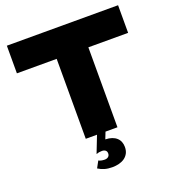

<svg xmlns="http://www.w3.org/2000/svg" viewBox="-160 -828 1078 1174"><g transform="rotate(-20 379.0 -240.5)"><path d="M276 0V-520.2H17.2V-700H740.9V-520.2H482.2V0ZM349.1 0H404.4L387 44.2Q411 44.7 429.1 51Q447.3 57.4 459.4 68.4Q471.6 79.3 477.8 94.7Q483.9 110.1 483.9 128.4Q483.9 151.8 475 168.9Q466 186 450.6 197.1Q435.1 208.2 414.3 213.6Q393.5 219 369.5 219Q341.8 219 320 212.6Q298.1 206.2 279 194L302.5 150.6Q308.2 154.4 319 156.9Q329.7 159.4 341.7 159.4Q356.5 159.4 365.5 151.7Q374.4 144.1 374.4 130.6Q374.4 117 365.6 110.2Q356.8 103.5 342.9 103.5Q332.1 103.5 323.9 105Q315.7 106.5 306.1 110.2Z"/></g></svg>

Font: Science Gothic
Style: Regular
Weight: 400
Designer: Thomas Phinney, Vassil Kateliev, Brandon Buerkle
Foundry: Font Detective LLC
Version: Version 1.018